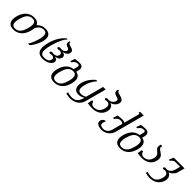

<svg xmlns="http://www.w3.org/2000/svg" viewBox="416 -2470 4431 4431"><g transform="rotate(45 2631.5 -254.0)"><path d="M502.9 -259.3Q487.8 -203.1 462.2 -154.1Q436.5 -105 398.7 -68.4Q360.8 -31.7 310.8 -10.5Q260.7 10.7 196.8 10.7Q148.9 10.7 115.5 -1.5Q82 -13.7 61 -35.4Q40 -57.1 30.3 -87.4Q20.5 -117.7 20.5 -153.8Q20.5 -178.2 24.7 -204.6Q28.8 -231 36.1 -259.3Q50.8 -315.4 76.7 -364.5Q102.5 -413.6 140.1 -450.2Q177.7 -486.8 228 -508.1Q278.3 -529.3 341.8 -529.3Q409.7 -529.3 449.2 -505.1Q488.8 -481 505.4 -439.9Q542 -481.4 592.5 -505.4Q643.1 -529.3 711.9 -529.3Q757.8 -529.3 790.3 -518.1Q822.8 -506.8 843.8 -486.6Q864.7 -466.3 874.5 -438Q884.3 -409.7 884.3 -375.5Q884.3 -349.1 878.9 -319.8Q873.5 -290.5 863.3 -259.3Q857.4 -241.2 845.7 -210.7Q834 -180.2 815.9 -144.3Q797.9 -108.4 772.9 -70.6Q748 -32.7 715.3 0H665.5Q688 -30.8 705.8 -67.1Q723.6 -103.5 737.5 -139.4Q751.5 -175.3 761 -207Q770.5 -238.8 776.4 -259.3Q785.6 -293.5 791.3 -324.7Q796.9 -356 796.9 -382.8Q796.9 -405.8 791.7 -424.8Q786.6 -443.8 775.1 -457.3Q763.7 -470.7 744.9 -478Q726.1 -485.4 698.7 -485.4Q673.8 -485.4 648.4 -478Q623 -470.7 599.4 -454.6Q575.7 -438.5 554.9 -413.1Q534.2 -387.7 518.1 -351.6Q517.1 -329.6 513.2 -306.6Q509.3 -283.7 502.9 -259.3ZM416 -259.3Q424.3 -292 429.7 -321.5Q435.1 -351.1 435.1 -377.4Q435.1 -401.4 429.7 -421.4Q424.3 -441.4 411.9 -455.6Q399.4 -469.7 379.4 -477.5Q359.4 -485.4 330.1 -485.4Q285.2 -485.4 252 -467.5Q218.8 -449.7 194.1 -419.2Q169.4 -388.7 152.3 -347.4Q135.3 -306.2 123 -259.3Q114.3 -226.6 108.9 -196.5Q103.5 -166.5 103.5 -140.6Q103.5 -116.2 108.9 -96.4Q114.3 -76.7 126.7 -62.7Q139.2 -48.8 159.2 -41Q179.2 -33.2 208.5 -33.2Q253.4 -33.2 286.6 -51Q319.8 -68.8 344.5 -99.4Q369.1 -129.9 386.2 -171.1Q403.3 -212.4 416 -259.3Z M1159.2 -33.2Q1187.5 -33.2 1215.8 -39.1Q1244.1 -44.9 1266.6 -58.1Q1289.1 -71.3 1303 -92.5Q1316.9 -113.8 1316.9 -144.5Q1316.9 -162.1 1309.1 -173.6Q1301.3 -185.1 1289.3 -191.7Q1277.3 -198.2 1262.7 -200.7Q1248 -203.1 1234.9 -203.1Q1230 -201.2 1223.6 -199.7Q1217.3 -198.2 1210.9 -197Q1204.6 -195.8 1199 -195.3Q1193.4 -194.8 1189.5 -194.8Q1176.3 -194.8 1167.2 -199.5Q1158.2 -204.1 1158.2 -215.3Q1158.2 -226.1 1162.6 -233.4Q1167 -240.7 1174.1 -245.4Q1181.2 -250 1189.9 -252Q1198.7 -253.9 1207.5 -253.9Q1215.3 -253.9 1227.3 -252.2Q1239.3 -250.5 1245.6 -249Q1267.6 -249 1287.1 -252.2Q1306.6 -255.4 1322.5 -263.9Q1338.4 -272.5 1349.9 -287.1Q1361.3 -301.8 1367.7 -325.2Q1370.6 -336.9 1370.6 -346.7Q1370.6 -363.3 1362.8 -374.5Q1355 -385.7 1342.8 -392.6Q1330.6 -399.4 1316.2 -402.1Q1301.8 -404.8 1288.6 -404.8Q1283.7 -402.8 1277.3 -401.4Q1271 -399.9 1264.9 -398.7Q1258.8 -397.5 1253.2 -397Q1247.6 -396.5 1243.7 -396.5Q1230 -396.5 1220.9 -401.1Q1211.9 -405.8 1211.9 -417.5Q1211.9 -427.7 1216.6 -435.1Q1221.2 -442.4 1228.3 -447Q1235.4 -451.7 1244.1 -453.9Q1252.9 -456.1 1261.7 -456.1Q1269.5 -456.1 1281.5 -454.3Q1293.5 -452.6 1299.8 -451.2Q1315.9 -451.2 1334.5 -454.6Q1353 -458 1370.4 -466.6Q1387.7 -475.1 1401.1 -489.5Q1414.6 -503.9 1420.4 -525.4Q1422.9 -535.2 1422.9 -541.5Q1422.9 -556.6 1413.6 -564.9Q1404.3 -573.2 1390.4 -578.6Q1376.5 -584 1360.4 -589.1Q1344.2 -594.2 1330.3 -603Q1316.4 -611.8 1307.1 -626.7Q1297.9 -641.6 1297.9 -667Q1297.9 -677.2 1299.6 -689.5Q1301.3 -701.7 1305.2 -715.8H1335.4Q1333 -707 1333 -700.7Q1333 -682.6 1346.2 -672.6Q1359.4 -662.6 1379.4 -655.8Q1399.4 -648.9 1422.6 -643.1Q1445.8 -637.2 1465.8 -627.7Q1485.8 -618.2 1499 -602.5Q1512.2 -586.9 1512.2 -560.1Q1512.2 -529.8 1499.5 -507.1Q1486.8 -484.4 1466.6 -468.3Q1446.3 -452.1 1421.1 -442.4Q1396 -432.6 1371.1 -428.2Q1387.7 -425.3 1403.6 -420.2Q1419.4 -415 1431.4 -406.2Q1443.4 -397.5 1450.7 -384.5Q1458 -371.6 1458 -353.5Q1458 -347.2 1457.3 -340.1Q1456.5 -333 1454.1 -325.2Q1447.3 -298.8 1433.1 -281.5Q1418.9 -264.2 1400.4 -253.2Q1381.8 -242.2 1360.4 -236.8Q1338.9 -231.4 1317.4 -228.5Q1334 -225.6 1349.6 -219.2Q1365.2 -212.9 1377.2 -202.9Q1389.2 -192.9 1396.2 -179Q1403.3 -165 1403.3 -147Q1403.3 -114.7 1383.3 -86.2Q1363.3 -57.6 1328.6 -36.1Q1293.9 -14.6 1247.3 -2Q1200.7 10.7 1147.5 10.7Q1104.5 10.7 1070.1 0.5Q1035.6 -9.8 1011.2 -32.2Q986.8 -54.7 973.6 -90.3Q960.4 -126 960.4 -176.8Q960.4 -210.4 966.6 -250.2Q972.7 -290 985.4 -337.9Q1004.9 -410.6 1030 -468Q1055.2 -525.4 1084 -570.8Q1112.8 -616.2 1144.3 -651.6Q1175.8 -687 1208.5 -715.8H1247.6Q1231 -699.7 1210 -672.4Q1189 -645 1165.8 -600.3Q1142.6 -555.7 1117.9 -491.5Q1093.3 -427.2 1069.3 -337.9Q1053.7 -278.8 1046.4 -234.4Q1039.1 -189.9 1039.1 -156.7Q1039.1 -119.1 1047.9 -95.2Q1056.6 -71.3 1072.3 -57.4Q1087.9 -43.5 1110.1 -38.3Q1132.3 -33.2 1159.2 -33.2Z M1814.9 -485.8Q1790.5 -485.8 1771.5 -480.5Q1752.4 -475.1 1736.8 -464.4Q1721.2 -453.6 1707.5 -438.2Q1693.8 -422.9 1680.2 -402.3H1641.1L1684.1 -518.6Q1698.2 -518.6 1713.6 -520.3Q1729 -522 1746.3 -523.9Q1763.7 -525.9 1782.5 -527.6Q1801.3 -529.3 1822.3 -529.3Q1878.9 -529.3 1907.2 -504.4Q1935.5 -479.5 1935.5 -435.1Q1935.5 -414.6 1928.7 -388.2L1912.6 -328.1Q1947.8 -322.8 1972.4 -308.6Q1997.1 -294.4 2012.9 -273.4Q2028.8 -252.4 2036.1 -225.3Q2043.5 -198.2 2043.5 -166.5Q2043.5 -142.1 2039.3 -115.7Q2035.2 -89.4 2027.8 -61.5Q2012.7 -5.4 1987.1 43.7Q1961.4 92.8 1923.6 129.4Q1885.7 166 1835.7 187.3Q1785.6 208.5 1722.2 208.5Q1674.3 208.5 1640.9 196.5Q1607.4 184.6 1586.2 162.8Q1564.9 141.1 1555.2 110.8Q1545.4 80.6 1545.4 44.4Q1545.4 -4.4 1561 -61.5Q1574.7 -113.3 1597.7 -159.2Q1620.6 -205.1 1653.6 -241Q1686.5 -276.9 1730.2 -300Q1773.9 -323.2 1829.1 -329.6L1844.7 -388.2Q1849.6 -406.7 1853 -422.1Q1856.4 -437.5 1856.4 -449.7Q1856.4 -466.8 1847.4 -476.3Q1838.4 -485.8 1814.9 -485.8ZM1647.9 -61.5Q1639.6 -29.3 1634.3 0.2Q1628.9 29.8 1628.9 55.7Q1628.9 80.1 1634.3 100.3Q1639.6 120.6 1652.1 134.8Q1664.6 148.9 1684.6 156.7Q1704.6 164.6 1733.9 164.6Q1778.3 164.6 1811.5 146.7Q1844.7 128.9 1869.4 98.4Q1894 67.9 1911.1 26.6Q1928.2 -14.6 1940.9 -61.5Q1949.2 -93.8 1954.3 -123Q1959.5 -152.3 1959.5 -178.2Q1959.5 -202.6 1954.1 -222.9Q1948.7 -243.2 1936.3 -257.6Q1923.8 -272 1904.1 -279.8Q1884.3 -287.6 1855 -287.6Q1811 -287.6 1777.8 -269.8Q1744.6 -252 1720 -221.4Q1695.3 -190.9 1678 -149.7Q1660.6 -108.4 1647.9 -61.5Z M2546.9 -8.8Q2531.2 49.8 2500.5 91.3Q2469.7 132.8 2429.4 158.7Q2389.2 184.6 2341.6 196.5Q2293.9 208.5 2244.6 208.5Q2206.1 208.5 2169.2 202.1Q2132.3 195.8 2103.5 186.5L2116.2 140.1Q2126.5 144.5 2142.6 148.9Q2158.7 153.3 2177.5 156.7Q2196.3 160.2 2216.6 162.4Q2236.8 164.6 2256.3 164.6Q2287.6 164.6 2318.6 157.7Q2349.6 150.9 2376.7 131.8Q2403.8 112.8 2426 79.1Q2448.2 45.4 2462.9 -8.3L2470.7 -37.1Q2435.5 -14.6 2397.9 -2Q2360.4 10.7 2317.9 10.7Q2284.2 10.7 2256.6 1.2Q2229 -8.3 2209.2 -27.3Q2189.5 -46.4 2178.5 -75.2Q2167.5 -104 2167.5 -142.6Q2167.5 -178.7 2177 -223.6Q2186.5 -268.6 2209.5 -317.6Q2232.4 -366.7 2271.5 -418Q2310.5 -469.2 2369.6 -518.6H2413.6Q2377.9 -477.5 2353.5 -440.4Q2329.1 -403.3 2312.5 -369.6Q2295.9 -335.9 2285.6 -305.4Q2275.4 -274.9 2268.1 -247.1Q2259.8 -216.3 2256.1 -191.7Q2252.4 -167 2252.4 -147Q2252.4 -116.7 2260 -96.4Q2267.6 -76.2 2280.5 -64Q2293.5 -51.8 2310.5 -46.9Q2327.6 -42 2346.7 -42Q2382.3 -42 2416.5 -51.8Q2450.7 -61.5 2482.9 -82.5L2599.6 -518.6H2683.6Z M2779.3 -33.2Q2810.1 -33.2 2840.6 -40.5Q2871.1 -47.9 2897.9 -66.7Q2924.8 -85.4 2946 -117.7Q2967.3 -149.9 2979.5 -199.2Q2988.3 -234.9 2988.3 -259.8Q2988.3 -288.6 2979 -306.2Q2969.7 -323.7 2955.1 -333.3Q2940.4 -342.8 2922.4 -345.9Q2904.3 -349.1 2887.2 -349.1Q2877.4 -345.2 2868.4 -343Q2859.4 -340.8 2851.6 -340.8Q2838.4 -340.8 2829.3 -345.5Q2820.3 -350.1 2820.3 -361.3Q2820.3 -372.1 2824.7 -379.2Q2829.1 -386.2 2836.2 -390.6Q2843.3 -395 2852.1 -397Q2860.8 -398.9 2869.6 -398.9Q2877.4 -398.9 2884.3 -397.2Q2891.1 -395.5 2897.5 -394Q2922.4 -394 2948.7 -404.1Q2975.1 -414.1 2997.1 -431.6Q3019 -449.2 3033.2 -473.4Q3047.4 -497.6 3047.4 -525.9Q3047.4 -544.9 3034.9 -555.2Q3022.5 -565.4 3003.7 -571.8Q2984.9 -578.1 2963.1 -583.5Q2941.4 -588.9 2922.6 -598.6Q2903.8 -608.4 2891.4 -625Q2878.9 -641.6 2878.9 -670.4Q2878.9 -680.2 2880.4 -691.4Q2881.8 -702.6 2885.7 -715.8H2920.9Q2919.4 -710.4 2919.4 -706.1Q2919.4 -693.8 2928.7 -685.8Q2938 -677.7 2953.1 -671.9Q2968.3 -666 2987.8 -661.4Q3007.3 -656.7 3027.3 -650.9Q3047.4 -645 3066.9 -637.5Q3086.4 -629.9 3101.6 -617.9Q3116.7 -606 3126 -589.1Q3135.3 -572.3 3135.3 -548.3Q3135.3 -510.3 3118.9 -480.5Q3102.5 -450.7 3078.9 -429.2Q3055.2 -407.7 3028.3 -393.8Q3001.5 -379.9 2980.5 -374Q2998 -371.1 3014.6 -361.1Q3031.2 -351.1 3044.2 -335Q3057.1 -318.8 3065.2 -296.9Q3073.2 -274.9 3073.2 -247.6Q3073.2 -224.6 3067.4 -199.2Q3053.2 -142.1 3023.2 -102.1Q2993.2 -62 2952.6 -37.1Q2912.1 -12.2 2864.3 -0.7Q2816.4 10.7 2767.6 10.7Q2742.2 10.7 2720.9 9Q2699.7 7.3 2681.6 5.4Q2663.6 3.4 2647.5 1.7Q2631.3 0 2616.2 0L2636.7 -119.6H2675.3Q2680.7 -103.5 2687 -87.9Q2693.4 -72.3 2704.6 -60.3Q2715.8 -48.3 2733.6 -40.8Q2751.5 -33.2 2779.3 -33.2Z M3513.7 -223.6Q3505.4 -240.7 3485.6 -249.5Q3465.8 -258.3 3433.1 -258.3Q3391.6 -258.3 3360.1 -237.5Q3328.6 -216.8 3302.7 -175.3H3263.7L3306.6 -291.5Q3320.8 -291.5 3336.2 -293.2Q3351.6 -294.9 3368.9 -296.9Q3386.2 -298.8 3405 -300.5Q3423.8 -302.2 3444.8 -302.2Q3472.7 -302.2 3493.7 -297.6Q3514.6 -293 3530.3 -284.7L3623 -630.9Q3625.5 -641.1 3627 -648.7Q3628.4 -656.2 3628.4 -661.6Q3628.4 -671.9 3623.8 -675.5Q3619.1 -679.2 3610.4 -679.2H3596.7L3606.4 -715.8H3730L3537.6 2.4Q3527.8 39.1 3506.8 75.9Q3485.8 112.8 3452.6 142.1Q3419.4 171.4 3373.8 189.9Q3328.1 208.5 3269 208.5Q3225.6 208.5 3193.6 200.4Q3161.6 192.4 3140.1 178.2Q3118.7 164.1 3108.2 144.8Q3097.7 125.5 3097.7 103Q3097.7 90.8 3100.8 76.9Q3104 63 3111.8 49.1Q3119.6 35.2 3132.6 22.5Q3145.5 9.8 3165.5 0H3209Q3190.9 28.8 3184.1 51.8Q3177.2 74.7 3177.2 92.8Q3177.2 129.9 3204.6 147.2Q3231.9 164.6 3280.8 164.6Q3317.4 164.6 3345.5 152.8Q3373.5 141.1 3393.6 122.6Q3413.6 104 3426.3 80.8Q3439 57.6 3444.8 34.7Z M3967.3 -485.8Q3942.9 -485.8 3923.8 -480.5Q3904.8 -475.1 3889.2 -464.4Q3873.5 -453.6 3859.9 -438.2Q3846.2 -422.9 3832.5 -402.3H3793.5L3836.4 -518.6Q3850.6 -518.6 3866 -520.3Q3881.3 -522 3898.7 -523.9Q3916 -525.9 3934.8 -527.6Q3953.6 -529.3 3974.6 -529.3Q4031.2 -529.3 4059.6 -504.4Q4087.9 -479.5 4087.9 -435.1Q4087.9 -414.6 4081.1 -388.2L4064.9 -328.1Q4100.1 -322.8 4124.8 -308.6Q4149.4 -294.4 4165.3 -273.4Q4181.2 -252.4 4188.5 -225.3Q4195.8 -198.2 4195.8 -166.5Q4195.8 -142.1 4191.7 -115.7Q4187.5 -89.4 4180.2 -61.5Q4165 -5.4 4139.4 43.7Q4113.8 92.8 4075.9 129.4Q4038.1 166 3988 187.3Q3938 208.5 3874.5 208.5Q3826.7 208.5 3793.2 196.5Q3759.8 184.6 3738.5 162.8Q3717.3 141.1 3707.5 110.8Q3697.8 80.6 3697.8 44.4Q3697.8 -4.4 3713.4 -61.5Q3727.1 -113.3 3750 -159.2Q3772.9 -205.1 3805.9 -241Q3838.9 -276.9 3882.6 -300Q3926.3 -323.2 3981.4 -329.6L3997.1 -388.2Q4002 -406.7 4005.4 -422.1Q4008.8 -437.5 4008.8 -449.7Q4008.8 -466.8 3999.8 -476.3Q3990.7 -485.8 3967.3 -485.8ZM3800.3 -61.5Q3792 -29.3 3786.6 0.2Q3781.2 29.8 3781.2 55.7Q3781.2 80.1 3786.6 100.3Q3792 120.6 3804.4 134.8Q3816.9 148.9 3836.9 156.7Q3856.9 164.6 3886.2 164.6Q3930.7 164.6 3963.9 146.7Q3997.1 128.9 4021.7 98.4Q4046.4 67.9 4063.5 26.6Q4080.6 -14.6 4093.3 -61.5Q4101.6 -93.8 4106.7 -123Q4111.8 -152.3 4111.8 -178.2Q4111.8 -202.6 4106.4 -222.9Q4101.1 -243.2 4088.6 -257.6Q4076.2 -272 4056.4 -279.8Q4036.6 -287.6 4007.3 -287.6Q3963.4 -287.6 3930.2 -269.8Q3897 -252 3872.3 -221.4Q3847.7 -190.9 3830.3 -149.7Q3813 -108.4 3800.3 -61.5Z M4405.8 -32.7Q4433.6 -32.7 4462.2 -40.3Q4490.7 -47.9 4516.1 -66.7Q4541.5 -85.4 4561.5 -117.7Q4581.5 -149.9 4592.3 -199.7Q4597.2 -222.2 4597.2 -241.2Q4597.2 -269 4587.9 -288.1Q4578.6 -307.1 4564.5 -321.5Q4550.3 -335.9 4534.2 -347.9Q4518.1 -359.9 4503.9 -373.8Q4489.7 -387.7 4480.5 -405.8Q4471.2 -423.8 4471.2 -450.7Q4471.2 -461.4 4472.9 -473.6Q4474.6 -485.8 4478.5 -500L4483.4 -518.6H4533.2L4526.9 -496.1Q4523.9 -484.9 4523.9 -475.6Q4523.9 -454.1 4536.1 -439.5Q4548.3 -424.8 4566.9 -412.1Q4585.4 -399.4 4606.7 -386.5Q4627.9 -373.5 4646.5 -356Q4665 -338.4 4677.2 -314Q4689.5 -289.6 4689.5 -253.9Q4689.5 -241.7 4687.7 -228.5Q4686 -215.3 4682.6 -200.2Q4670.4 -147.5 4643.3 -107.9Q4616.2 -68.4 4577.9 -42Q4539.6 -15.6 4492.7 -2.4Q4445.8 10.7 4394 10.7Q4368.7 10.7 4347.4 9Q4326.2 7.3 4307.9 5.4Q4289.6 3.4 4273.7 1.7Q4257.8 0 4242.7 0L4263.2 -119.6H4301.8Q4307.1 -103.5 4313.5 -87.9Q4319.8 -72.3 4331.1 -60.1Q4342.3 -47.9 4360.1 -40.3Q4377.9 -32.7 4405.8 -32.7Z M4974.6 -211.4Q4999.5 -211.4 5022.9 -220.5Q5046.4 -229.5 5066.2 -246.6Q5085.9 -263.7 5101.1 -288.1Q5116.2 -312.5 5124.5 -343.3L5159.2 -472.2H4998.5Q4986.8 -472.2 4972.7 -467.3Q4958.5 -462.4 4944.8 -453.1Q4931.2 -443.8 4918.7 -431.2Q4906.2 -418.5 4897.5 -402.3H4858.4L4905.8 -518.6H5257.8L5210.9 -342.8Q5202.1 -310.5 5184.6 -285.9Q5167 -261.2 5145.8 -242.9Q5124.5 -224.6 5102.3 -211.9Q5080.1 -199.2 5062.5 -191.4Q5079.1 -187 5095 -176.3Q5110.8 -165.5 5123.3 -149.2Q5135.7 -132.8 5143.1 -111.1Q5150.4 -89.4 5150.4 -62.5Q5150.4 -37.1 5143.1 -8.8Q5127.4 49.8 5096.7 91.3Q5065.9 132.8 5025.6 158.7Q4985.4 184.6 4937.7 196.5Q4890.1 208.5 4840.8 208.5Q4802.2 208.5 4765.6 202.1Q4729 195.8 4699.7 186.5L4712.4 140.1Q4723.1 144.5 4739 148.9Q4754.9 153.3 4773.7 156.7Q4792.5 160.2 4812.7 162.4Q4833 164.6 4852.5 164.6Q4883.8 164.6 4914.1 157.7Q4944.3 150.9 4970.9 131.8Q4997.6 112.8 5019 79.1Q5040.5 45.4 5055.2 -8.3Q5064.5 -43.9 5064.5 -71.8Q5064.5 -97.7 5056.6 -115.7Q5048.8 -133.8 5035.4 -145Q5022 -156.2 5003.7 -161.4Q4985.4 -166.5 4964.4 -166.5Q4954.6 -162.6 4945.6 -160.4Q4936.5 -158.2 4928.7 -158.2Q4915 -158.2 4906.2 -162.8Q4897.5 -167.5 4897.5 -179.2Q4897.5 -189.9 4901.9 -197Q4906.2 -204.1 4913.3 -208.5Q4920.4 -212.9 4929.2 -214.6Q4938 -216.3 4946.8 -216.3Q4954.6 -216.3 4961.7 -214.6Q4968.8 -212.9 4974.6 -211.4Z"/></g></svg>

Font: Arian AMU Serif
Style: Italic
Weight: 400
Italic angle: -15°
Designer: Ruben Hakobyan (Tarumian)
Foundry: Ruben Hakobyan (Tarumian)
Version: Version 1.002